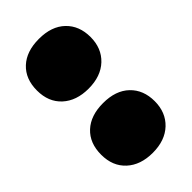

<svg xmlns="http://www.w3.org/2000/svg" viewBox="-184 -614 679 679"><g transform="rotate(-45 155.0 -275.0)"><path d="M155 10Q94 10 57.5 -23.5Q21 -57 21 -114.5Q21 -172.5 56.8 -205.8Q92.5 -239 155 -239Q218 -239 253.5 -205Q289 -171 289 -114.5Q289 -58.5 252.8 -24.2Q216.5 10 155 10ZM155 -311Q94 -311 57.5 -344.5Q21 -378 21 -435.5Q21 -493.5 56.8 -526.8Q92.5 -560 155 -560Q218 -560 253.5 -526Q289 -492 289 -435.5Q289 -379.5 252.8 -345.2Q216.5 -311 155 -311Z"/></g></svg>

Font: Encode Sans SC Black
Style: Regular
Weight: 900
Version: Version 3.002